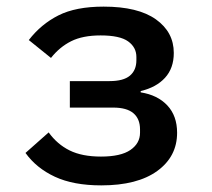

<svg xmlns="http://www.w3.org/2000/svg" viewBox="-20 -548 640 580"><path d="M57 -86 127 -148Q153 -112 190.5 -93.5Q228 -75 285 -75Q345 -75 374 -95Q403 -115 403 -147V-157Q403 -189 383 -206Q363 -223 322 -223H191V-303H311Q353 -303 372.5 -319.5Q392 -336 392 -366V-376Q392 -405 367 -423Q342 -441 284 -441Q230 -441 195 -423.5Q160 -406 134 -373L67 -427Q104 -475 156.5 -501.5Q209 -528 293 -528Q397 -528 451 -489.5Q505 -451 505 -388Q505 -342 478.5 -313Q452 -284 405 -273V-269Q456 -261 485.5 -229.5Q515 -198 515 -147Q515 -75 455 -31.5Q395 12 286 12Q202 12 146 -14Q90 -40 57 -86Z"/></svg>

Font: IBM Plaex Mono Medium
Style: Regular
Weight: 500
Designer: Mike Abbink, Paul van der Laan, Pieter van Rosmalen
Foundry: Bold Monday
Version: Version 2.003